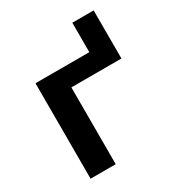

<svg xmlns="http://www.w3.org/2000/svg" viewBox="-162 -792 847 905"><g transform="rotate(-30 261.0 -340.0)"><path d="M478.5 -418H206.1V0H69.3V-519.5H362.3V-679.7H478.5Z"/></g></svg>

Font: Mgen+ 1c bold
Style: Bold
Weight: 700
Designer: [Source Han Sans]
Ryoko NISHIZUKA  (kana & ideographs); Paul D. Hunt (Latin, Greek & Cyrillic); Wenlong ZHANG  (bopomofo
Version: Version 1.059.20150602